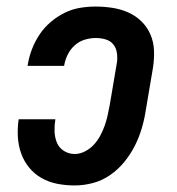

<svg xmlns="http://www.w3.org/2000/svg" viewBox="-20 -558 540 586"><path d="M208 8Q181 8 155 3Q129 -2 107 -14.5Q85 -27 69 -46.5Q53 -66 44.5 -90Q36 -114 34.5 -140.5Q33 -167 37 -194H149Q146 -176 146.5 -157.5Q147 -139 153.5 -123Q160 -107 175 -97.5Q190 -88 208 -88Q224 -88 239.5 -96Q255 -104 266.5 -116.5Q278 -129 286 -144Q294 -159 299.5 -174.5Q305 -190 308.5 -206Q312 -222 315 -238L337 -368Q339 -383 336.5 -398Q334 -413 325 -423.5Q316 -434 301.5 -438Q287 -442 272 -442Q256 -442 239 -437Q222 -432 208.5 -420Q195 -408 187 -392Q179 -376 176 -359Q176 -359 176 -358.5Q176 -358 176 -357H64Q64 -358 64.5 -359.5Q65 -361 65 -362Q69 -386 78 -409Q87 -432 101 -453Q115 -474 135 -491Q155 -508 177.5 -519Q200 -530 224 -534Q248 -538 272 -538Q298 -538 323.5 -534Q349 -530 371.5 -520Q394 -510 411.5 -493Q429 -476 439 -453Q449 -430 450 -404Q451 -378 447 -352L425 -222Q421 -195 413 -167.5Q405 -140 392 -114Q379 -88 360 -64.5Q341 -41 316.5 -24Q292 -7 264 0.5Q236 8 208 8Z"/></svg>

Font: Iosevka Slab Oblique
Style: Bold
Weight: 700
Italic angle: -9°
Monospace: yes
Designer: Belleve Invis
Foundry: Belleve Invis
Version: Version 11.1.1; ttfautohint (v1.8.3)